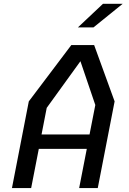

<svg xmlns="http://www.w3.org/2000/svg" viewBox="-20 -960 660 980"><path d="M41 0H139L178 -200H423L384 0H479L565 -442.5L460.5 -730H344L127 -442.5ZM192 -273.5 218.5 -409.5 390.5 -647.5 466.5 -424 437 -273.5ZM377.5 -820 505.5 -940.5H606L457 -820Z"/></svg>

Font: Monaspace Krypton
Style: Italic
Weight: 400
Italic angle: -11°
Designer: Riley Cran & the Lettermatic Team
Foundry: Lettermatic
Version: Version 1.101 (Monaspace Krypton)